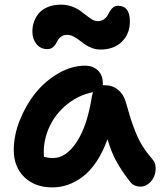

<svg xmlns="http://www.w3.org/2000/svg" viewBox="-20 -834 703 825"><path d="M183.1 -623Q154.3 -623 136.7 -644.8Q119.1 -666.5 119.1 -698.2Q119.1 -720.2 126 -740.2Q132.8 -760.3 147 -777.1Q161.1 -793.9 185.8 -804Q210.4 -814 242.2 -814Q266.1 -814 287.1 -806.6Q308.1 -799.3 323 -788.8Q337.9 -778.3 350.6 -768.1Q363.3 -757.8 375.5 -750.5Q387.7 -743.2 398.9 -743.2Q414.6 -743.2 425 -750Q435.5 -756.8 441.4 -766.6Q447.3 -776.4 452.4 -785.9Q457.5 -795.4 466.1 -802.2Q474.6 -809.1 486.8 -809.1Q538.1 -809.1 538.1 -742.2Q538.1 -688.5 503.7 -654.8Q469.2 -621.1 412.1 -621.1Q392.6 -621.1 375.2 -627.7Q357.9 -634.3 345 -643.3Q332 -652.3 320.1 -661.6Q308.1 -670.9 294.9 -677.5Q281.7 -684.1 269 -684.1Q253.9 -684.1 244.1 -677.7Q234.4 -671.4 229.2 -662.4Q224.1 -653.3 219.2 -644.5Q214.4 -635.7 205.3 -629.4Q196.3 -623 183.1 -623ZM205.1 -28.8Q129.9 -28.8 84.5 -73Q39.1 -117.2 39.1 -189.9Q39.1 -252 64.9 -317.1Q90.8 -382.3 132.3 -434.1Q173.8 -485.8 230.7 -518.8Q287.6 -551.8 345.2 -551.8Q379.4 -551.8 400.6 -531.5Q421.9 -511.2 421.9 -475.1Q421.9 -469.7 420.9 -467.8H430.2Q463.4 -467.8 487.3 -448.2Q511.2 -428.7 520 -397Q534.7 -346.2 541.3 -324.7Q547.9 -303.2 562 -267.6Q576.2 -231.9 593.5 -204.8Q610.8 -177.7 636.2 -147.9Q647.5 -135.3 648.7 -115.2Q649.9 -95.2 642.6 -76.9Q635.3 -58.6 619.4 -45.4Q603.5 -32.2 584 -32.2Q554.2 -32.2 538.1 -54.2Q502.9 -99.6 480.7 -139.6Q458.5 -179.7 441.9 -235.8Q421.9 -180.2 394.3 -139.2Q366.7 -98.1 335.4 -74.7Q304.2 -51.3 271.7 -40Q239.3 -28.8 205.1 -28.8ZM168 -180.2Q168 -167 168.9 -160.2Q189.5 -154.8 207 -154.8Q264.2 -154.8 309.8 -224.4Q355.5 -293.9 375 -420.9Q376.5 -429.2 379.9 -438Q318.4 -425.8 269.5 -386.7Q220.7 -347.7 194.3 -293.2Q168 -238.8 168 -180.2Z"/></svg>

Font: Shantell Sans Bouncy
Style: Regular
Weight: 600
Designer: Stephen Nixon, Anya Danilova, Shantell Martin
Foundry: Arrow Type
Version: Version 1.006;[9816181b4]